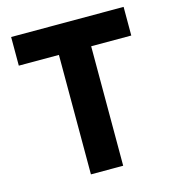

<svg xmlns="http://www.w3.org/2000/svg" viewBox="-105 -786 794 874"><g transform="rotate(-15 292.0 -349.0)"><path d="M557 -563H368V0H216V-563H27V-698H557Z"/></g></svg>

Font: IBM Plex Sans
Style: Bold
Weight: 700
Designer: Mike Abbink, Paul van der Laan, Pieter van Rosmalen
Foundry: Bold Monday
Version: Version 3.201